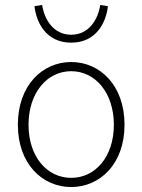

<svg xmlns="http://www.w3.org/2000/svg" viewBox="-20 -742 574 774"><path d="M267 12C382 12 482 -80 482 -239C482 -399 382 -492 267 -492C152 -492 52 -399 52 -239C52 -80 152 12 267 12ZM267 -25C169 -25 95 -111 95 -239C95 -367 169 -455 267 -455C365 -455 439 -367 439 -239C439 -111 365 -25 267 -25ZM267 -570C369 -570 408 -653 415 -717L384 -722C376 -666 340 -602 267 -602C194 -602 158 -666 150 -722L119 -717C126 -653 165 -570 267 -570Z"/></svg>

Font: Source Sans Pro Light
Style: Regular
Weight: 300
Designer: Paul D. Hunt
Foundry: Adobe Systems Incorporated
Version: Version 3.006;hotconv 1.0.111;makeotfexe 2.5.65597